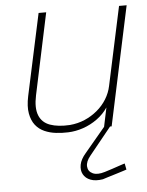

<svg xmlns="http://www.w3.org/2000/svg" viewBox="-52 -544 616 806"><g transform="rotate(-5 256.0 -140.5)"><path d="M402 -11H377L375 -3L287 102Q266 126 261.5 149Q257 172 266.5 189.5Q276 207 297 215Q318 223 349 218Q355 216 371 211Q387 206 405.5 200.5Q424 195 437.5 190.5Q451 186 451 186L446 160Q446 160 439 162Q432 164 419.5 168.5Q407 173 391.5 178Q376 183 360 188Q328 198 308.5 189Q289 180 287.5 159Q286 138 306 114L400 -2ZM390 -81 373 0H405L512 -501H480L409 -170Q403 -141 387 -115Q371 -89 347 -69Q323 -49 294 -36.5Q265 -24 231 -21Q181 -18 147.5 -30Q114 -42 101.5 -73.5Q89 -105 100 -157L173 -501H141L67 -157Q58 -114 63.5 -84Q69 -54 84 -35Q99 -16 121.5 -6Q144 4 170 7Q196 10 221 9Q253 8 285 -3Q317 -14 344.5 -34Q372 -54 390 -81Z"/></g></svg>

Font: Advent Pro ExtraLight
Style: Italic
Weight: 250
Italic angle: -12°
Version: Version 3.000